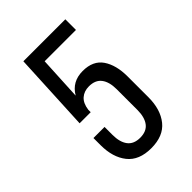

<svg xmlns="http://www.w3.org/2000/svg" viewBox="-209 -793 893 893"><g transform="rotate(-45 238.0 -346.5)"><path d="M172 -415Q206 -473 276 -473Q344 -473 375 -427.5Q406 -382 406 -307V-170Q406 -90 367 -41.5Q328 7 248 7Q168 7 129.5 -41.5Q91 -90 91 -170V-217H164V-165Q164 -117 184 -90.5Q204 -64 246 -64Q288 -64 308 -90.5Q328 -117 328 -165V-301Q328 -349 308 -375.5Q288 -402 246 -402Q214 -402 193 -383.5Q172 -365 167 -327V-311H94L113 -700H389V-630H183Z"/></g></svg>

Font: Bebas Neue Regular
Style: Regular
Weight: 400
Designer: Ryoichi Tsunekawa & LGV (GE)
Foundry: Free Software Foundation, Inc.
Version: Version 1.003 August 13, 2016